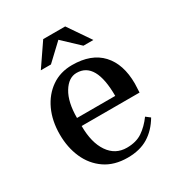

<svg xmlns="http://www.w3.org/2000/svg" viewBox="-159 -754 810 870"><g transform="rotate(-30 246.5 -318.5)"><path d="M258 10Q188 10 140 -23Q92 -56 67.5 -111.5Q43 -167 43 -235Q43 -306 68.5 -361Q94 -416 140 -448Q186 -480 248 -480Q348 -480 400.5 -423.5Q453 -367 453 -265L451 -219H148Q148 -132 182.5 -81.5Q217 -31 277 -31Q326 -31 358.5 -53Q391 -75 418 -112L440 -95Q410 -44 366 -17Q322 10 258 10ZM148 -261H348Q348 -439 248 -439Q206 -439 177 -391.5Q148 -344 148 -261ZM114 -530 194 -647H309L389 -530H337L252 -610L167 -530Z"/></g></svg>

Font: El Messiri Medium
Style: Regular
Weight: 500
Designer: Mohamed Gaber
Foundry: Kief Type Foundry
Version: Version 2.020; ttfautohint (v1.8.3)